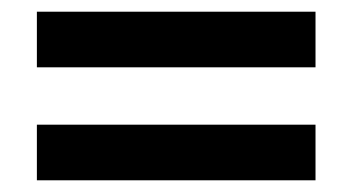

<svg xmlns="http://www.w3.org/2000/svg" viewBox="-20 -516 603 328"><path d="M43 -401V-496H519V-401ZM43 -208V-303H519V-208Z"/></svg>

Font: Noto Sans Adlam Unjoined SemiBold
Style: Regular
Weight: 600
Version: Version 3.001